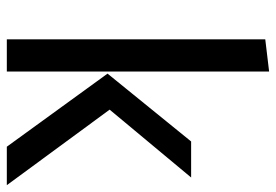

<svg xmlns="http://www.w3.org/2000/svg" viewBox="-140 -650 790 549"><g transform="rotate(90 254.5 -375.0)"><path d="M92 0H184V-750L92 -739ZM399 0H509L293 -294L487 -527H384L190 -288Z"/></g></svg>

Font: FiraGO Unicode
Style: Regular
Weight: 400
Designer: bBox Type
Foundry: bBox Type GmbH
Version: Version 1.001;PS 001.001;hotconv 1.0.88;makeotf.lib2.5.64775